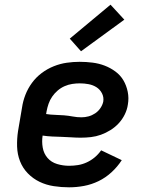

<svg xmlns="http://www.w3.org/2000/svg" viewBox="-20 -792 640 820"><path d="M275 8Q242 8 209.5 3Q177 -2 149 -15.5Q121 -29 99 -51.5Q77 -74 65.5 -103.5Q54 -133 53 -166Q52 -199 57 -232L74 -332Q78 -360 88.5 -387Q99 -414 116.5 -438Q134 -462 158 -480Q182 -498 209.5 -509Q237 -520 265 -524Q293 -528 320 -528Q348 -528 375.5 -524.5Q403 -521 427.5 -511.5Q452 -502 473 -486.5Q494 -471 507 -449Q520 -427 525.5 -400Q531 -373 526 -345Q523 -324 513 -303.5Q503 -283 487.5 -266Q472 -249 452 -236.5Q432 -224 411 -216.5Q390 -209 368.5 -206.5Q347 -204 325 -204Q305 -204 284.5 -205.5Q264 -207 243.5 -207.5Q223 -208 202.5 -209Q182 -210 162 -213Q158 -187 162.5 -161.5Q167 -136 183 -117.5Q199 -99 224 -91.5Q249 -84 275 -84Q294 -84 313 -87Q332 -90 350.5 -98.5Q369 -107 384.5 -120Q400 -133 412 -150L500 -108Q482 -80 456.5 -56.5Q431 -33 401 -18.5Q371 -4 339 2Q307 8 275 8ZM328 -291Q343 -291 358 -295Q373 -299 386.5 -308Q400 -317 409 -330.5Q418 -344 421 -358Q424 -377 415.5 -393.5Q407 -410 392 -419.5Q377 -429 358.5 -432.5Q340 -436 321 -436Q305 -436 288.5 -433.5Q272 -431 256 -424Q240 -417 226.5 -405.5Q213 -394 203 -379.5Q193 -365 187.5 -349Q182 -333 179 -317L177 -305Q196 -302 215 -301.5Q234 -301 253 -299.5Q272 -298 290.5 -294.5Q309 -291 328 -291ZM326 -573 278 -627 452 -772 511 -708Z"/></svg>

Font: Iosevka SS04 Semibold Extended
Style: Italic
Weight: 600
Width: 7
Italic angle: -9°
Monospace: yes
Designer: Belleve Invis
Foundry: Belleve Invis
Version: Version 19.0.0; ttfautohint (v1.8.4)